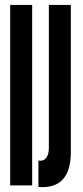

<svg xmlns="http://www.w3.org/2000/svg" viewBox="-20 -755 340 782"><path d="M136.5 6.5Q268.5 17 268.5 -136V-735H179V-153Q179 -125.5 167.8 -111.5Q156.5 -97.5 136.5 -101ZM21.5 0H111V-735H21.5Z"/></svg>

Font: League Gothic SemiCondensed
Style: Regular
Weight: 400
Width: 4
Designer: The League of Moveable Type
Version: Version 1.600; ttfautohint (v1.8.3)